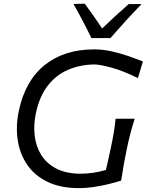

<svg xmlns="http://www.w3.org/2000/svg" viewBox="-20 -988 778 1019"><path d="M400 10.5Q301 10.5 232 -23Q163 -56.5 123.8 -114.5Q84.5 -172.5 73.8 -246.2Q63 -320 80 -400Q114 -560.5 217.8 -643.2Q321.5 -726 480 -726Q525 -726 572.2 -715.5Q619.5 -705 662.5 -690Q705.5 -675 738.5 -662L712 -573.5Q633 -612.5 571.2 -629.2Q509.5 -646 479 -646Q405 -644.5 342.2 -618Q279.5 -591.5 234.8 -535Q190 -478.5 170.5 -387.5Q157.5 -326 164 -268.8Q170.5 -211.5 198.5 -166.2Q226.5 -121 277.5 -94Q328.5 -67 405 -66Q475.5 -66 542 -86Q549.5 -118 555.8 -146Q562 -174 568 -202Q578 -249.5 584 -285Q590 -320.5 593.5 -358H695Q683 -320.5 673.5 -285Q664 -249.5 654 -202Q645.5 -162.5 638.2 -122Q631 -81.5 623 -29.5Q595 -20.5 556.8 -11Q518.5 -1.5 477.2 4.5Q436 10.5 400 10.5ZM465 -786Q422 -875 370 -967L430 -968.5Q454 -935.5 477 -903Q500 -870.5 522 -837Q556.5 -870 591.5 -902.2Q626.5 -934.5 663 -966.5H731.5Q688 -921.5 647 -876.8Q606 -832 566 -786Z"/></svg>

Font: Commissioner Flair
Style: Italic
Weight: 400
Italic angle: -12°
Designer: Kostas Bartsokas
Foundry: Kostas Bartsokas
Version: Version 1.000; ttfautohint (v1.8.3)